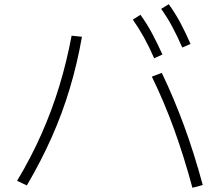

<svg xmlns="http://www.w3.org/2000/svg" viewBox="-20 -875 1040 909"><path d="M710 -599Q685 -656 661 -699Q637 -742 609 -782L645 -805Q676 -762 700.5 -716Q725 -670 749 -617ZM843 -650Q818 -707 794.5 -750.5Q771 -794 743 -833L779 -855Q810 -812 834.5 -766Q859 -720 882 -667ZM891 14Q851 -134 804.5 -262.5Q758 -391 699 -512L746 -530Q804 -409 851.5 -279.5Q899 -150 940 1ZM61 -19Q128 -131 177 -242Q226 -353 261 -468Q296 -583 319 -706L368 -701Q346 -575 310.5 -456.5Q275 -338 224.5 -224.5Q174 -111 107 3Z"/></svg>

Font: M PLUS 2 Thin Light
Style: Regular
Weight: 300
Version: Version 1.001